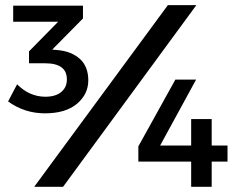

<svg xmlns="http://www.w3.org/2000/svg" viewBox="-20 -720 918 740"><path d="M513.2 -97.2V-155.8L655.8 -413.1H735.8L597.2 -159.2H716.8V-261.2H795.9V-159.2H856.9V-97.2H795.9V0H716.8V-97.2ZM111.8 0 627 -700.2H736.8L223.1 0ZM154.8 -347.2Q193.8 -347.2 215.8 -365.2Q237.8 -383.3 237.8 -414.1Q237.8 -476.1 153.8 -476.1H91.8V-522L204.1 -636.2H30.8V-698.2H299.8V-648.9L181.2 -528.8L203.1 -526.9Q255.9 -522 288.1 -492.7Q320.3 -463.4 320.3 -410.2Q320.3 -356.9 276.4 -319.8Q232.4 -283.2 153.3 -283.2Q74.2 -283.2 11.2 -329.1L45.9 -395Q93.8 -347.2 154.8 -347.2Z"/></svg>

Font: TruenoRg
Style: Book
Weight: 400
Designer: Julieta Ulanovsky
Foundry: Julieta Ulanovsky
Version: Version 3.001b